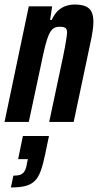

<svg xmlns="http://www.w3.org/2000/svg" viewBox="-30 -538 432 847"><path d="M-10 0 97 -510H200L191 -450H198Q210 -476 225.5 -490.5Q241 -505 260 -511.5Q279 -518 299 -518Q330 -518 348 -510Q366 -502 374 -485.5Q382 -469 382 -441Q382 -425 378.5 -400.5Q375 -376 368 -345L295 0H187L248 -287Q257 -331 261 -356Q265 -381 266 -394Q266 -405 262.5 -410.5Q259 -416 251.5 -418Q244 -420 233 -420Q216 -420 205 -412Q194 -404 185.5 -385Q177 -366 169 -334Q161 -302 151 -253L97 0ZM18 289 29 237Q48 237 60 232.5Q72 228 79 216Q86 204 89 182L93 164H50L71 62H186L169 144Q160 188 149.5 216.5Q139 245 123 260.5Q107 276 82 282.5Q57 289 18 289Z"/></svg>

Font: Saira ExtraCondensed
Style: Bold Italic
Weight: 700
Width: 2
Italic angle: -12°
Designer: Hector Gatti with collaboration of the Omnibus-Type team
Foundry: Omnibus-Type
Version: Version 1.101